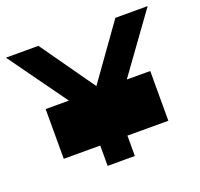

<svg xmlns="http://www.w3.org/2000/svg" viewBox="-126 -698 852 816"><g transform="rotate(-20 299.5 -290.0)"><path d="M-21 -580 168 -317H63V-92H228V0H351V-92H536V-317H430L620 -580H474L299 -335L126 -580Z"/></g></svg>

Font: Charger Pro
Style: UltraExt
Weight: 900
Designer: Jasper
Foundry: Cannot Into Space Fonts
Version: Version 1.09